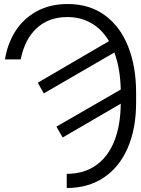

<svg xmlns="http://www.w3.org/2000/svg" viewBox="-20 -738 709 965"><path d="M320.3 -717.8Q428.7 -717.8 506.1 -661.9Q583.5 -606 623.8 -504.9Q664.1 -403.8 664.1 -271.5V-222.7Q664.1 -92.3 622.3 4.6Q580.6 101.6 502 154.3Q423.3 207 315.4 207V135.7Q401.9 135.7 462.6 92.8Q523.4 49.8 554.7 -29.3Q585.9 -108.4 586.9 -216.8L294.9 -46.9L263.7 -101.6L586.9 -288.1Q584.5 -395 554.7 -474.1L200.2 -268.6L169.9 -322.3L527.8 -531.2Q493.2 -589.8 439.9 -621.1Q386.7 -652.3 318.4 -652.3Q225.6 -652.3 165 -596.9Q104.5 -541.5 84 -439.5H4.9Q17.1 -516.6 56.4 -579.6Q95.7 -642.6 162.8 -680.2Q230 -717.8 320.3 -717.8Z"/></svg>

Font: Pretendard Std Light
Style: Regular
Weight: 300
Designer: Base glyphs from Inter by Rasmus Andersson; Hangeul glyphs from Noto Sans CJK(Source Han Sans) by Jang Soo-young and Kan
Foundry: Kil Hyung-jin
Version: Version 1.309